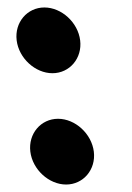

<svg xmlns="http://www.w3.org/2000/svg" viewBox="-20 -494 354 514"><path d="M24.6 -386C30.5 -338 74.4 -298 120.4 -298C166.4 -298 200.5 -338 194.6 -386C188.7 -434 144.8 -474 98.8 -474C52.8 -474 18.7 -434 24.6 -386ZM61.2 -88C67.1 -40 111 0 157 0C203 0 237.1 -40 231.2 -88C225.3 -136 181.4 -176 135.4 -176C89.4 -176 55.3 -136 61.2 -88Z"/></svg>

Font: Hussar
Style: BdOpOblOne
Weight: 700
Foundry: Cannot Into Space Fonts
Version: Version 2.00